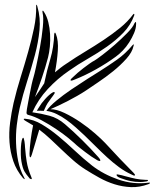

<svg xmlns="http://www.w3.org/2000/svg" viewBox="-20 -749 650 807"><path d="M552 -648Q552 -630 543.5 -610Q535 -590 523 -571Q511 -552 496 -536.5Q481 -521 467 -511Q429 -483 383.5 -457.5Q338 -432 295 -415Q293 -414 286 -411.5Q279 -409 277 -411Q275 -413 280 -418.5Q285 -424 288 -426Q295 -433 306.5 -443Q318 -453 330.5 -462.5Q343 -472 355.5 -481Q368 -490 378 -495Q385 -499 409.5 -517.5Q434 -536 462 -560.5Q490 -585 514.5 -610Q539 -635 545 -651Q549 -658 551 -656Q552 -655 552 -652Q552 -649 552 -648ZM116 -277Q153 -272 188 -262.5Q223 -253 253 -227Q288 -197 325 -160.5Q362 -124 393 -89Q395 -87 399 -81.5Q403 -76 401 -73Q400 -71 393.5 -73.5Q387 -76 385 -78Q376 -83 363.5 -91.5Q351 -100 338 -110Q325 -120 313 -129.5Q301 -139 293 -147Q288 -152 266.5 -169.5Q245 -187 216 -206.5Q187 -226 155.5 -243Q124 -260 99 -266Q91 -268 91.5 -276Q92 -284 93 -290Q95 -302 98.5 -320Q102 -338 105.5 -357Q109 -376 113 -394Q117 -412 121 -425Q124 -434 132 -470Q140 -506 148 -550Q156 -594 160 -635Q164 -676 159 -695Q157 -704 160 -704Q162 -704 163 -701.5Q164 -699 166 -697Q177 -680 183 -656Q189 -632 190.5 -605.5Q192 -579 189.5 -553Q187 -527 182 -508Q171 -466 157 -424.5Q143 -383 127 -341Q138 -357 148 -371.5Q158 -386 166 -399L167 -404Q177 -452 191.5 -501Q206 -550 208 -607Q210 -612 211 -612Q212 -612 213 -610Q214 -608 215 -606Q226 -579 223 -535.5Q220 -492 211 -445Q223 -455 234.5 -464Q246 -473 260 -482Q298 -508 338 -532Q378 -556 415.5 -581Q453 -606 485 -632Q517 -658 540 -689Q543 -692 544 -690Q545 -690 544.5 -687.5Q544 -685 544 -684Q529 -643 498.5 -611.5Q468 -580 429.5 -553Q391 -526 349 -502Q307 -478 269 -451Q222 -419 181 -375Q140 -331 116 -277ZM164 -283Q159 -283 150.5 -283.5Q142 -284 135 -283Q139 -291 144.5 -299Q150 -307 155 -315Q161 -323 169.5 -332.5Q178 -342 186.5 -349.5Q195 -357 201.5 -360.5Q208 -364 210 -360Q211 -359 208.5 -355Q206 -351 202 -345.5Q198 -340 194.5 -335.5Q191 -331 190 -329Q179 -315 174 -304.5Q169 -294 164 -283ZM547 -12Q545 -10 541.5 -11.5Q538 -13 534 -15Q505 -28 479.5 -47Q454 -66 430 -88Q406 -110 382.5 -133.5Q359 -157 335 -180Q318 -196 299 -213Q280 -230 260 -244.5Q240 -259 218.5 -269.5Q197 -280 175 -283Q188 -302 217 -326Q246 -350 280 -373Q314 -396 347 -417Q380 -438 401 -451Q436 -473 471.5 -498Q507 -523 537 -559Q540 -563 543 -562Q543 -560 542 -558.5Q541 -557 541 -555Q536 -530 511.5 -502.5Q487 -475 456 -450Q425 -425 393 -403.5Q361 -382 342 -369Q324 -357 304.5 -346Q285 -335 265 -324.5Q245 -314 226.5 -305.5Q208 -297 192 -290Q218 -290 251.5 -274Q285 -258 318 -235.5Q351 -213 379 -188.5Q407 -164 422 -148Q454 -113 485.5 -80Q517 -47 541 -23Q549 -15 547 -12ZM137 -722Q151 -674 146 -622.5Q141 -571 126.5 -517Q112 -463 94 -407Q76 -351 63 -296Q55 -261 50.5 -223Q46 -185 47.5 -146.5Q49 -108 56.5 -71.5Q64 -35 81 -4Q85 4 84 4Q82 4 80 2Q78 0 77 0Q49 -33 36 -71.5Q23 -110 20 -151Q17 -192 22.5 -234Q28 -276 37 -316Q50 -371 67 -425.5Q84 -480 98.5 -531.5Q113 -583 123 -631Q133 -679 132 -723Q132 -729 133 -729Q134 -730 135.5 -726.5Q137 -723 137 -722ZM610 20Q610 22 608 23Q606 24 604 25Q566 39 530.5 37.5Q495 36 461.5 25.5Q428 15 397.5 -2Q367 -19 340 -36Q313 -53 288 -75Q263 -97 239 -120Q215 -143 191.5 -165Q168 -187 145 -204L114 -100Q112 -95 110.5 -91Q109 -87 107 -88Q105 -89 104.5 -93.5Q104 -98 104 -103Q105 -132 109 -162Q113 -192 119 -222Q113 -226 104 -231Q95 -236 87 -241Q85 -242 82 -244.5Q79 -247 80 -249Q80 -250 85 -250Q121 -247 155.5 -226.5Q190 -206 224.5 -177.5Q259 -149 294 -116Q329 -83 367 -53Q415 -16 477 5.5Q539 27 603 19Q610 17 610 20ZM112 4Q110 4 106 2Q104 1 103 -1Q90 -16 82.5 -29Q75 -42 70 -71Q68 -82 67.5 -99Q67 -116 68 -132Q69 -148 71.5 -159Q74 -170 78 -170Q79 -170 80.5 -165Q82 -160 83 -153.5Q84 -147 84.5 -140.5Q85 -134 85 -132Q87 -110 88.5 -96Q90 -82 92 -71Q97 -39 112 -4Q113 -2 113.5 1Q114 4 112 4ZM474 -16Q481 -15 491.5 -12.5Q502 -10 508 -8Q534 -1 551.5 2.5Q569 6 593 7Q595 7 598.5 7Q602 7 602 9Q602 13 592 14Q580 16 571 16Q562 16 548 15Q540 14 529 12Q518 10 507 6.5Q496 3 486.5 -0.5Q477 -4 473 -8Q469 -12 470 -15Q470 -16 474 -16Z"/></svg>

Font: Akronim
Style: Regular
Weight: 400
Designer: Grzegorz Klimczewski
Foundry: Fonty.PL
Version: Version 1.002